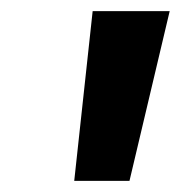

<svg xmlns="http://www.w3.org/2000/svg" viewBox="-20 -688 324 344"><path d="M113 -364 146 -668H284L212 -364Z"/></svg>

Font: Gantari
Style: Bold Italic
Weight: 700
Italic angle: -10°
Designer: Anugrah Pasau
Foundry: Lafontype
Version: Version 1.000; ttfautohint (v1.8.4.7-5d5b)